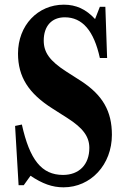

<svg xmlns="http://www.w3.org/2000/svg" viewBox="-20 -792 541 821"><path d="M251.5 9C368.5 9 458.5 -88 458.5 -215.5C458.5 -315.5 420 -385 326 -446L263.5 -486C193 -531.5 167 -567.5 167 -618.5C167 -680.5 201 -718 257 -718C332.5 -718 381.5 -660.5 407 -544H438L430.5 -763H407L386.5 -710.5C348 -752.5 305.5 -772 253 -772C141.5 -772 57 -683.5 57 -563C57 -463.5 102 -392.5 205 -327.5L268.5 -287C336 -244 362 -207 362 -159.5C362 -88 318 -44 249.5 -44C158 -44 107 -108.5 73.5 -259.5L44.5 -253.5L59.5 0H81.5L110.5 -40.5C161 -6.5 203.5 9 251.5 9Z"/></svg>

Font: Libre Caslon Condensed SemiBold
Style: Regular
Weight: 600
Designer: Pablo Impallari, Rodrigo Fuenzalida, Katja Schimmel, Ertekin Erdin
Foundry: Pablo Impallari, Rodrigo Fuenzalida
Version: Version 2.000;gftools[0.9.33]